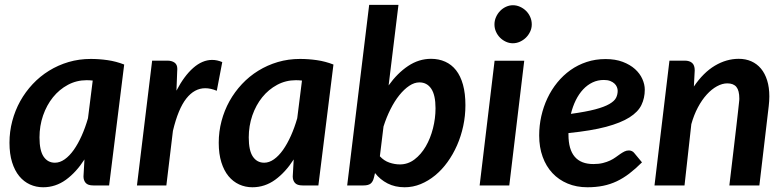

<svg xmlns="http://www.w3.org/2000/svg" viewBox="-20 -763 3226 790"><path d="M429 0H364Q341.5 0 332.5 -10.5Q323.5 -21 323.5 -37L327.5 -107Q293.5 -54 251 -23.2Q208.5 7.5 157.5 7.5Q128.5 7.5 103.2 -4Q78 -15.5 59.2 -38.2Q40.5 -61 29.8 -95.2Q19 -129.5 19 -175.5Q19 -221.5 30.5 -265Q42 -308.5 63.2 -346.8Q84.5 -385 114.5 -417Q144.5 -449 181.8 -472Q219 -495 262.2 -507.8Q305.5 -520.5 353.5 -520.5Q388 -520.5 422.8 -515.5Q457.5 -510.5 491 -497.5ZM206 -93.5Q226.5 -93.5 246.2 -107.5Q266 -121.5 283.5 -146.2Q301 -171 316 -204.5Q331 -238 342 -276.5L361.5 -431.5Q348 -433 336.5 -433Q295 -433 259.5 -414Q224 -395 198 -362.8Q172 -330.5 157.2 -287.8Q142.5 -245 142.5 -197.5Q142.5 -143.5 159.5 -118.5Q176.5 -93.5 206 -93.5Z M543.5 0 606 -513.5H668.5Q686.5 -513.5 698 -505.5Q709.5 -497.5 709.5 -480V-478Q709.5 -476.5 709 -468Q708.5 -459.5 708 -441.2Q707.5 -423 706 -390Q737.5 -450.5 775 -483.5Q812.5 -516.5 853 -516.5Q873.5 -516.5 894.5 -507.5L872 -389.5Q847 -400 824.5 -400Q780 -400 746.5 -357.5Q713 -315 691.5 -224.5L664.5 0Z M1290 0H1225Q1202.5 0 1193.5 -10.5Q1184.5 -21 1184.5 -37L1188.5 -107Q1154.5 -54 1112 -23.2Q1069.5 7.5 1018.5 7.5Q989.5 7.5 964.2 -4Q939 -15.5 920.2 -38.2Q901.5 -61 890.8 -95.2Q880 -129.5 880 -175.5Q880 -221.5 891.5 -265Q903 -308.5 924.2 -346.8Q945.5 -385 975.5 -417Q1005.5 -449 1042.8 -472Q1080 -495 1123.2 -507.8Q1166.5 -520.5 1214.5 -520.5Q1249 -520.5 1283.8 -515.5Q1318.5 -510.5 1352 -497.5ZM1067 -93.5Q1087.5 -93.5 1107.2 -107.5Q1127 -121.5 1144.5 -146.2Q1162 -171 1177 -204.5Q1192 -238 1203 -276.5L1222.5 -431.5Q1209 -433 1197.5 -433Q1156 -433 1120.5 -414Q1085 -395 1059 -362.8Q1033 -330.5 1018.2 -287.8Q1003.5 -245 1003.5 -197.5Q1003.5 -143.5 1020.5 -118.5Q1037.5 -93.5 1067 -93.5Z M1408.5 0 1499 -743H1619.5L1579 -411.5Q1615 -462 1659.2 -491.5Q1703.5 -521 1753.5 -521Q1785.5 -521 1811.8 -509.2Q1838 -497.5 1856.5 -474Q1875 -450.5 1885 -414.5Q1895 -378.5 1895 -330Q1895 -286.5 1886 -244.5Q1877 -202.5 1860.5 -165Q1844 -127.5 1821.2 -96Q1798.5 -64.5 1770.5 -41.5Q1742.5 -18.5 1710.8 -5.5Q1679 7.5 1645 7.5Q1605.5 7.5 1574.8 -8.2Q1544 -24 1523 -51L1519 -34Q1515 -16 1505.5 -8Q1496 0 1475.5 0ZM1705.5 -424Q1685 -424 1664 -410Q1643 -396 1623.2 -371.5Q1603.5 -347 1586.8 -313.8Q1570 -280.5 1558 -242.5L1543 -120Q1560 -101.5 1582 -94Q1604 -86.5 1625.5 -86.5Q1658.5 -86.5 1685.5 -107Q1712.5 -127.5 1731.8 -160.5Q1751 -193.5 1761.5 -234.8Q1772 -276 1772 -317.5Q1772 -371.5 1754.5 -397.8Q1737 -424 1705.5 -424Z M2137 -513 2075.5 0H1953.5L2015 -513ZM2168 -662.5Q2168 -646.5 2161.2 -632.5Q2154.5 -618.5 2143.8 -608Q2133 -597.5 2119 -591.2Q2105 -585 2090 -585Q2075.5 -585 2061.8 -591.2Q2048 -597.5 2037.5 -608Q2027 -618.5 2020.8 -632.5Q2014.5 -646.5 2014.5 -662.5Q2014.5 -678.5 2021 -693Q2027.5 -707.5 2038 -718.2Q2048.5 -729 2062.2 -735.2Q2076 -741.5 2090.5 -741.5Q2105.5 -741.5 2119.5 -735.2Q2133.5 -729 2144.2 -718.5Q2155 -708 2161.5 -693.5Q2168 -679 2168 -662.5Z M2633 -394Q2633 -359.5 2619.2 -331Q2605.5 -302.5 2570 -280Q2534.5 -257.5 2473.8 -241.2Q2413 -225 2319 -215.5V-209Q2319 -88 2421.5 -88Q2443.5 -88 2460.5 -92.2Q2477.5 -96.5 2490.2 -102.5Q2503 -108.5 2513.2 -116Q2523.5 -123.5 2532.2 -129.5Q2541 -135.5 2549.5 -139.8Q2558 -144 2568 -144Q2574 -144 2580 -141.2Q2586 -138.5 2590 -133L2621.5 -95Q2595 -68.5 2569.5 -49Q2544 -29.5 2517.5 -17Q2491 -4.5 2461.5 1.5Q2432 7.5 2397 7.5Q2352 7.5 2315.5 -7.8Q2279 -23 2253 -50.8Q2227 -78.5 2212.8 -117.8Q2198.5 -157 2198.5 -205.5Q2198.5 -246 2207.2 -285Q2216 -324 2232.5 -359Q2249 -394 2273 -423.5Q2297 -453 2327.2 -474.5Q2357.5 -496 2393.8 -508Q2430 -520 2471.5 -520Q2512 -520 2542.2 -508.5Q2572.5 -497 2592.8 -478.8Q2613 -460.5 2623 -438Q2633 -415.5 2633 -394ZM2464.5 -434Q2439.5 -434 2418 -423.8Q2396.5 -413.5 2379.2 -395Q2362 -376.5 2349.2 -350.8Q2336.5 -325 2329 -294.5Q2391 -303 2428.8 -313Q2466.5 -323 2487.2 -335Q2508 -347 2514.8 -360.5Q2521.5 -374 2521.5 -389.5Q2521.5 -397 2518.2 -405Q2515 -413 2508.2 -419.2Q2501.5 -425.5 2490.8 -429.8Q2480 -434 2464.5 -434Z M2673 0 2734.5 -513.5H2797.5Q2817 -513.5 2827.8 -504Q2838.5 -494.5 2838.5 -473.5L2835 -407Q2874 -464.5 2921.5 -492.8Q2969 -521 3019.5 -521Q3048 -521 3071.2 -510.8Q3094.5 -500.5 3111 -480.8Q3127.5 -461 3136.5 -432.2Q3145.5 -403.5 3145.5 -366Q3145.5 -356.5 3144.8 -346.8Q3144 -337 3143 -326.5L3104.5 0H2981Q2991 -84.5 2998 -143.2Q3005 -202 3009.5 -241Q3014 -280 3016.5 -302.2Q3019 -324.5 3020.2 -336Q3021.5 -347.5 3021.8 -351.2Q3022 -355 3022 -357.5Q3022 -390.5 3010 -405.2Q2998 -420 2972.5 -420Q2952 -420 2930 -408Q2908 -396 2888 -374Q2868 -352 2851.5 -321Q2835 -290 2824.5 -252L2796.5 0Z"/></svg>

Font: Lato TR
Style: Bold Italic
Weight: 700
Italic angle: -12°
Designer: Lukasz Dziedzic
Foundry: tyPoland Lukasz Dziedzic
Version: Version 1.104 2013